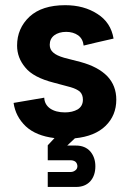

<svg xmlns="http://www.w3.org/2000/svg" viewBox="-20 -531 509 752"><path d="M435.5 -140.6Q435.5 -195.3 400.4 -232.4Q364.3 -269.5 295.9 -288.1Q274.4 -293.9 231.4 -304.7Q201.2 -313.5 188.5 -325.2Q174.8 -336.9 174.8 -355.5Q174.8 -378.9 192.4 -392.6Q210.9 -406.2 239.3 -406.2Q266.6 -406.2 286.1 -392.6Q304.7 -378.9 307.6 -352.5Q346.7 -362.3 424.8 -379.9Q414.1 -443.4 361.3 -476.6Q308.6 -510.7 235.4 -510.7Q144.5 -510.7 95.7 -465.8Q46.9 -419.9 46.9 -352.5Q46.9 -304.7 79.1 -266.6Q110.4 -227.5 191.4 -207Q212.9 -201.2 256.8 -189.5Q280.3 -182.6 293 -171.9Q304.7 -160.2 304.7 -140.6Q304.7 -115.2 284.2 -102.5Q263.7 -90.8 234.4 -90.8Q198.2 -90.8 175.8 -106.4Q154.3 -122.1 153.3 -148.4Q113.3 -141.6 33.2 -127.9Q41 -74.2 81.1 -36.1Q121.1 1 193.4 9.8Q184.6 19.5 167 38.1Q167 52.7 167 96.7Q189.5 96.7 256.8 96.7Q266.6 96.7 274.4 101.6Q282.2 107.4 283.2 119.1Q283.2 130.9 274.4 136.7Q266.6 142.6 256.8 142.6Q226.6 142.6 167 142.6Q167 157.2 167 201.2Q194.3 201.2 278.3 201.2Q312.5 201.2 333 179.7Q353.5 157.2 353.5 120.1Q353.5 85.9 334 62.5Q313.5 39.1 277.3 39.1Q265.6 39.1 243.2 39.1Q251 32.2 273.4 10.7Q351.6 2.9 393.6 -38.1Q435.5 -79.1 435.5 -140.6Z"/></svg>

Font: BM-Biotif
Style: Bold
Weight: 400
Designer: Deni Anggara
Version: Version 1.000;PS 001.000;hotconv 1.0.88;makeotf.lib2.5.64776